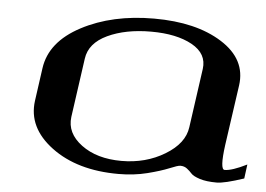

<svg xmlns="http://www.w3.org/2000/svg" viewBox="-42 -554 843 608"><g transform="rotate(5 379.5 -250.0)"><path d="M565.4 -167 591.8 -354.5Q598.6 -403.3 549.3 -430.7Q500 -458 418.9 -458Q337.9 -458 280.8 -431.2Q223.6 -404.3 216.8 -354.5L190.4 -167Q183.6 -115.2 232.9 -78.6Q282.2 -42 360.4 -42Q437.5 -42 498 -78.6Q558.6 -115.2 565.4 -167ZM683.6 -121.1Q672.9 -42 688.5 -42Q711.9 -42 758.8 -65.4L752.9 -20.5Q691.4 0 667 0Q633.8 0 612.8 -6.8Q591.8 -13.7 585 -21.5Q578.1 -29.3 569.3 -36.1Q560.5 -43 547.9 -43Q540 -43 514.2 -32.2Q488.3 -21.5 445.8 -10.7Q403.3 0 354.5 0Q223.6 0 141.6 -61Q59.6 -122.1 71.3 -208L85.9 -312.5Q97.7 -397.5 194.8 -448.7Q292 -500 424.8 -500Q558.6 -500 640.6 -448.2Q722.7 -396.5 710.9 -312.5Z"/></g></svg>

Font: okolaks
Style: BoldItalic
Weight: 600
Width: 8
Italic angle: -8°
Version: Version 000.6.0